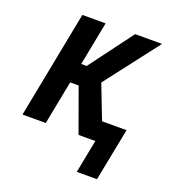

<svg xmlns="http://www.w3.org/2000/svg" viewBox="-128 -629 805 892"><g transform="rotate(20 275.0 -183.0)"><path d="M352 164 384 0H301L223 -216H181L139 0H24L127 -530H242L200 -314H227L388 -530H521L317 -265L382 -97H503L452 164Z"/></g></svg>

Font: Lode Term
Style: Bold Italic
Weight: 700
Italic angle: -11°
Monospace: yes
Designer: Belleve Invis
Foundry: Belleve Invis
Version: Version 29.2.0